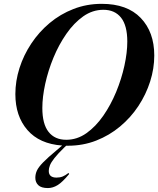

<svg xmlns="http://www.w3.org/2000/svg" viewBox="-20 -747 824 1000"><path d="M234 143Q234 178 274.5 178Q292.5 178 306.5 172.2Q320.5 166.5 336.5 154L340.5 159Q305 202 280 217.2Q255 232.5 229.5 232.5Q195 232.5 179.5 217.5Q164 202.5 164 179Q164 159.5 172.2 141.5Q180.5 123.5 204.5 98.8Q228.5 74 275 35.5L303.5 11Q185.5 2.5 122.8 -69.8Q60 -142 60 -257Q60 -325 81.5 -392.5Q103 -460 143 -520.2Q183 -580.5 238.5 -627Q294 -673.5 362.8 -700.2Q431.5 -727 510 -727Q642.5 -727 713 -653.5Q783.5 -580 783.5 -458Q783.5 -390 762 -322.5Q740.5 -255 700.8 -194.8Q661 -134.5 605.2 -88Q549.5 -41.5 481 -14.8Q412.5 12 333.5 12Q329 12 324.5 12L316.5 19.5Q281.5 53.5 263.8 76Q246 98.5 240 114.2Q234 130 234 143ZM200.5 -184.5Q200.5 -101 233 -60Q265.5 -19 325 -19Q381.5 -19 430 -53.2Q478.5 -87.5 517.8 -144Q557 -200.5 585 -268.2Q613 -336 628 -404.8Q643 -473.5 643 -530.5Q643 -614 610.5 -655Q578 -696 518.5 -696Q462 -696 413.5 -661.8Q365 -627.5 325.8 -571Q286.5 -514.5 258.5 -446.8Q230.5 -379 215.5 -310.2Q200.5 -241.5 200.5 -184.5Z"/></svg>

Font: Newsreader 72pt SemiBold
Style: Italic
Weight: 600
Italic angle: -17°
Designer: Hugues Gentile
Foundry: Production Type
Version: Version 1.003; ttfautohint (v1.8.3)